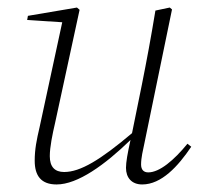

<svg xmlns="http://www.w3.org/2000/svg" viewBox="-20 -477 557 509"><path d="M130 12C186 12 258 -40 326 -106C318 -70 314 -47 314 -32C314 -6 329 12 357 12C408 12 452 -36 487 -88L477 -96C441 -52 403 -20 373 -20C361 -20 354 -27 354 -41C354 -59 359 -79 363 -98L436 -452L430 -457L392 -449C380 -376 369 -317 356 -252L330 -124C246 -53 193 -21 150 -21C125 -21 112 -35 112 -63C112 -87 119 -121 126 -151L191 -451L184 -457L54 -435L52 -424L145 -418L85 -140C77 -106 72 -81 72 -51C72 -11 89 12 130 12Z"/></svg>

Font: Source Serif 4 Display Light
Style: Italic
Weight: 300
Italic angle: -12°
Designer: Frank Grießhammer
Foundry: Adobe Systems Incorporated
Version: Version 4.004;hotconv 1.0.117;makeotfexe 2.5.65602